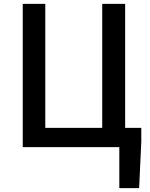

<svg xmlns="http://www.w3.org/2000/svg" viewBox="-20 -757 772 988"><path d="M594 211H696L707 -27V-99H624V-737H506V-99H213V-737H97V0H594Z"/></svg>

Font: ChiuKong Gothic CL Medium
Style: Regular
Weight: 500
Designer: Ryoko NISHIZUKA 西塚涼子 (kana, bopomofo & ideographs); Paul D. Hunt (Latin, Greek & Cyrillic); Sandoll Communications 산돌커뮤니
Foundry: Adobe
Version: Version 1.300